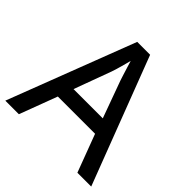

<svg xmlns="http://www.w3.org/2000/svg" viewBox="-187 -869 1021 1021"><g transform="rotate(45 323.5 -358.5)"><path d="M542 0 462 -213H182L102 0H0L275 -717H372L646 0ZM357 -509Q354 -518 347 -540Q340 -562 333 -585Q326 -608 322 -621Q317 -601 311 -579Q305 -557 299.5 -538.5Q294 -520 290 -509L213 -300H433Z"/></g></svg>

Font: Noto Sans Sundanese Medium
Style: Regular
Weight: 500
Version: Version 2.003